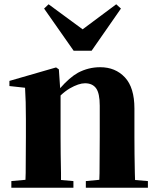

<svg xmlns="http://www.w3.org/2000/svg" viewBox="-20 -877 737 897"><path d="M33 0V-31L99 -37Q99 -52 100 -69Q100 -111 100.5 -157Q101 -203 101 -238V-321Q101 -370 100 -400.5Q99 -431 97 -467L24 -475V-499L242 -562L255 -553L261 -465Q305 -515 344 -537Q393 -563 448 -563Q519 -563 563.5 -515.5Q608 -468 608 -370V-238Q608 -202 608.5 -156Q609 -110 610 -68Q610 -51 611 -36L671 -31V0H381V-31L444 -37Q444 -51 445 -68Q445 -110 445.5 -156Q446 -202 446 -238V-383Q446 -441 429 -464.5Q412 -488 377 -488Q348 -488 306 -464Q284 -451 263 -431V-238Q263 -203 263.5 -157Q264 -111 265 -69Q265 -51 265 -36L323 -31V0ZM207 -857 366 -740 523 -857 545 -837 408 -640H324L186 -837Z"/></svg>

Font: Early Summer Mincho Heavy
Style: Regular
Weight: 900
Designer: GuiWonder
Version: Version 1.002